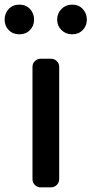

<svg xmlns="http://www.w3.org/2000/svg" viewBox="-51 -801 392 821"><path d="M122.1 0Q108.4 0 98.1 -10.3Q87.9 -20.5 87.9 -35.2V-515.6Q87.9 -529.3 98.1 -539.6Q108.4 -549.8 122.1 -549.8H167Q181.6 -549.8 191.9 -539.6Q202.1 -529.3 202.1 -515.6V-35.2Q202.1 -20.5 191.9 -10.3Q181.6 0 167 0ZM-31.2 -716.8Q-31.2 -744.1 -13.7 -762.7Q3.9 -781.2 31.7 -781.2Q59.6 -781.2 77.1 -762.7Q94.7 -744.1 94.7 -716.8Q94.7 -690.4 77.1 -672.4Q59.6 -654.3 31.7 -654.3Q3.9 -654.3 -13.7 -672.4Q-31.2 -690.4 -31.2 -716.8ZM193.4 -716.8Q193.4 -744.1 211.9 -762.7Q230.5 -781.2 257.8 -781.2Q285.2 -781.2 302.7 -762.7Q320.3 -744.1 320.3 -716.8Q320.3 -690.4 302.7 -672.4Q285.2 -654.3 257.8 -654.3Q230.5 -654.3 211.9 -672.4Q193.4 -690.4 193.4 -716.8Z"/></svg>

Font: Gen Jyuu GothicL Medium
Style: Regular
Weight: 500
Designer: [Source Han Sans]
Ryoko NISHIZUKA  (kana & ideographs); Paul D. Hunt (Latin, Greek & Cyrillic); Wenlong ZHANG  (bopomofo
Version: Version 1.002.20150607